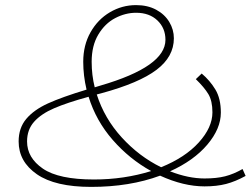

<svg xmlns="http://www.w3.org/2000/svg" viewBox="-20 -717 987 752"><path d="M781 13Q699 13 607 -29Q488 15 337 15Q196 15 124.5 -34.5Q53 -84 53 -163Q53 -216 83 -251.5Q113 -287 168 -312Q223 -337 319 -366Q306 -421 306 -475Q306 -540 334.5 -590.5Q363 -641 410.5 -669Q458 -697 513 -697Q558 -697 591.5 -679Q625 -661 643 -631Q661 -601 661 -567Q661 -495 593 -443.5Q525 -392 378 -352L359 -347Q389 -253 457 -178.5Q525 -104 611 -62Q705 -100 758.5 -159Q812 -218 812 -277Q812 -322 796 -348.5Q780 -375 747 -407L770 -429Q802 -402 823.5 -366.5Q845 -331 845 -276Q845 -213 792 -150.5Q739 -88 646 -46Q718 -18 781 -18Q828 -18 861.5 -26.5Q895 -35 930 -55L942 -28Q902 -6 865.5 3.5Q829 13 781 13ZM351 -375 374 -382Q628 -456 628 -561Q628 -607 596.5 -637Q565 -667 513 -667Q471 -667 431 -646Q391 -625 365 -581.5Q339 -538 339 -475Q339 -423 351 -375ZM572 -47Q487 -94 421.5 -169Q356 -244 327 -338Q243 -315 192 -293Q141 -271 113.5 -240Q86 -209 86 -163Q86 -99 148 -56.5Q210 -14 348 -14Q466 -14 572 -47Z"/></svg>

Font: BioRhyme Expanded ExtraLight
Style: Regular
Weight: 275
Width: 7
Designer: Aoife Mooney
Foundry: Aoife Mooney Type
Version: Version 1.001